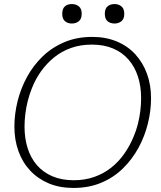

<svg xmlns="http://www.w3.org/2000/svg" viewBox="-20 -910 796 947"><path d="M342 17Q274 17 220.5 -5.5Q167 -28 129 -68.5Q91 -109 71 -164.5Q51 -220 51 -285Q51 -347 66.5 -410Q82 -473 113 -530Q144 -587 190 -631.5Q236 -676 297.5 -702Q359 -728 435 -728Q502 -728 556 -705.5Q610 -683 647.5 -642Q685 -601 705 -546Q725 -491 725 -426Q725 -364 709.5 -301Q694 -238 663 -181Q632 -124 586 -79Q540 -34 479 -8.5Q418 17 342 17ZM433 -690Q377 -690 330.5 -673.5Q284 -657 247 -627Q210 -597 182.5 -558.5Q155 -520 137 -474Q125 -444 117 -412.5Q109 -381 105 -348.5Q101 -316 101 -285Q101 -227 116.5 -178.5Q132 -130 162.5 -95Q193 -60 238.5 -40.5Q284 -21 344 -21Q399 -21 445.5 -37.5Q492 -54 529 -83.5Q566 -113 593.5 -152.5Q621 -192 639 -236Q652 -266 660 -298Q668 -330 672 -362Q676 -394 676 -426Q676 -484 660.5 -532Q645 -580 614.5 -615.5Q584 -651 538.5 -670.5Q493 -690 433 -690ZM334 -794Q314 -794 300.5 -805.5Q287 -817 287 -842Q287 -867 300 -878.5Q313 -890 334 -890Q355 -890 369 -878.5Q383 -867 383 -842Q383 -817 369 -805.5Q355 -794 334 -794ZM545 -794Q524 -794 510.5 -805.5Q497 -817 497 -842Q497 -867 510.5 -878.5Q524 -890 545 -890Q565 -890 579 -878.5Q593 -867 593 -842Q593 -817 579 -805.5Q565 -794 545 -794Z"/></svg>

Font: Roboto Serif 20pt Thin
Style: Italic
Weight: 250
Italic angle: -10°
Version: Version 1.007